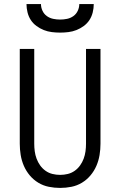

<svg xmlns="http://www.w3.org/2000/svg" viewBox="-20 -910 590 942"><path d="M275 12Q247 12 219.5 6.5Q192 1 168 -13.5Q144 -28 126 -49.5Q108 -71 97 -96.5Q86 -122 81.5 -149.5Q77 -177 77 -205V-670H148V-205Q148 -186 150.5 -167.5Q153 -149 159.5 -131.5Q166 -114 177 -98.5Q188 -83 203.5 -72Q219 -61 237.5 -56.5Q256 -52 275 -52Q294 -52 312.5 -56.5Q331 -61 346.5 -72Q362 -83 373 -98.5Q384 -114 390.5 -131.5Q397 -149 399.5 -167.5Q402 -186 402 -205V-670H473V-205Q473 -177 468.5 -149.5Q464 -122 453 -96.5Q442 -71 424 -49.5Q406 -28 382 -13.5Q358 1 330.5 6.5Q303 12 275 12ZM275 -750Q255 -750 234.5 -752.5Q214 -755 195 -762.5Q176 -770 159 -782.5Q142 -795 131 -812Q120 -829 115 -849.5Q110 -870 110 -890H181Q181 -873 188.5 -857Q196 -841 210 -831Q224 -821 241 -817.5Q258 -814 275 -814Q292 -814 309 -817.5Q326 -821 340 -831Q354 -841 361.5 -857Q369 -873 369 -890H440Q440 -870 435 -849.5Q430 -829 419 -812Q408 -795 391 -782.5Q374 -770 355 -762.5Q336 -755 315.5 -752.5Q295 -750 275 -750Z"/></svg>

Font: Lode
Style: Regular
Weight: 400
Monospace: yes
Designer: Belleve Invis
Foundry: Belleve Invis
Version: Version 29.2.0; ttfautohint (v1.8.3)